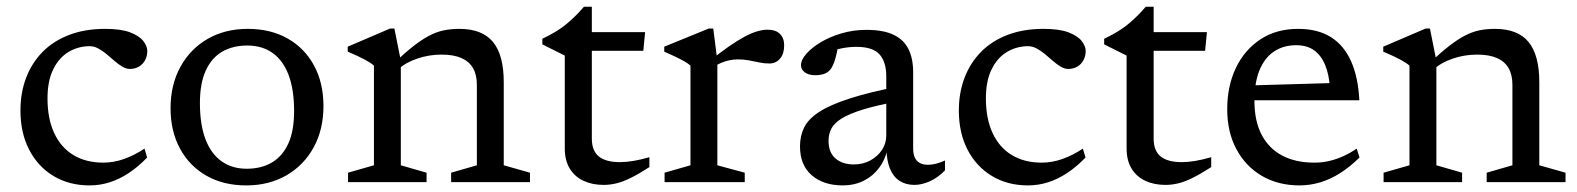

<svg xmlns="http://www.w3.org/2000/svg" viewBox="-20 -552 4780 582"><path d="M298.5 -464.5Q347 -464.5 374.8 -453.8Q402.5 -443 414.5 -427.5Q426.5 -412 426.5 -397.5Q426.5 -382 419.8 -369.5Q413 -357 401 -350Q389 -343 373.5 -343Q362.5 -343 350.8 -350Q339 -357 327.2 -367.2Q315.5 -377.5 303.2 -387.8Q291 -398 278 -405Q265 -412 252 -412Q217.5 -412 188.2 -394.8Q159 -377.5 141.5 -342.2Q124 -307 124 -253.5Q124 -192.5 144.2 -148.8Q164.5 -105 202.5 -82Q240.5 -59 293.5 -59Q324.5 -59 355.8 -70Q387 -81 418 -101.5L426 -74.5Q399 -46.5 370.8 -27.8Q342.5 -9 312.8 0.5Q283 10 251.5 10Q189.5 10 142.2 -18.5Q95 -47 68.5 -98Q42 -149 42 -217Q42 -271 59.2 -316.2Q76.5 -361.5 109.2 -394.8Q142 -428 189.8 -446.2Q237.5 -464.5 298.5 -464.5Z M728 -40.5Q771.5 -40.5 803.8 -59.2Q836 -78 853.8 -116.5Q871.5 -155 871.5 -215.5Q871.5 -280.5 854.8 -324.8Q838 -369 806.2 -391.5Q774.5 -414 729.5 -414Q686 -414 653.8 -395.5Q621.5 -377 603.8 -338.2Q586 -299.5 586 -239.5Q586 -174.5 602.8 -130.2Q619.5 -86 651.5 -63.2Q683.5 -40.5 728 -40.5ZM726.5 10Q657 10 605.5 -19.5Q554 -49 525.5 -101.8Q497 -154.5 497 -224Q497 -295 526.8 -349.2Q556.5 -403.5 609.2 -434Q662 -464.5 731 -464.5Q800.5 -464.5 852 -435.2Q903.5 -406 932 -353.2Q960.5 -300.5 960.5 -230.5Q960.5 -159.5 930.8 -105.2Q901 -51 848.2 -20.5Q795.5 10 726.5 10Z M1195 -368V-51L1273 -28.5V0H1035V-28.5L1113.5 -51V-353Q1105.5 -360.5 1086.8 -370.8Q1068 -381 1034 -395.5V-410.5L1162.5 -465.5H1175.5ZM1347.5 -28.5 1425.5 -51V-295Q1425.5 -325 1414 -345.2Q1402.5 -365.5 1378.8 -376Q1355 -386.5 1318.5 -386.5Q1280.5 -386.5 1245.2 -374.5Q1210 -362.5 1191 -345L1175.5 -362Q1208.5 -393 1234.2 -413Q1260 -433 1281.8 -444.2Q1303.5 -455.5 1325.2 -460Q1347 -464.5 1372.5 -464.5Q1441.5 -464.5 1474.2 -425Q1507 -385.5 1507 -302.5V-51L1586.5 -28.5V0H1347.5Z M1774 -132Q1774 -94.5 1795.5 -77.5Q1817 -60.5 1859 -60.5Q1878 -60.5 1900.2 -64.2Q1922.5 -68 1948.5 -75.5V-45.5Q1916 -24.5 1891.5 -12.5Q1867 -0.5 1847.5 4Q1828 8.5 1810 8.5Q1775.5 8.5 1749 -3.8Q1722.5 -16 1707.2 -40.8Q1692 -65.5 1692 -102V-383.5L1624 -417.5V-434.5Q1641.5 -443 1656 -451.2Q1670.5 -459.5 1682.8 -468.2Q1695 -477 1706 -486.8Q1717 -496.5 1728 -507.5Q1739 -518.5 1750 -531.5H1774V-439ZM1742 -398 1743 -454.5H1935.5L1930 -398Z M2306.5 -462Q2331.5 -462 2344.2 -449.2Q2357 -436.5 2357 -414.5Q2357 -389 2344.5 -374.2Q2332 -359.5 2312 -359.5Q2296.5 -359.5 2281.2 -362.8Q2266 -366 2250.2 -369Q2234.5 -372 2217 -372Q2205.5 -372 2192.2 -369.5Q2179 -367 2166 -361.5Q2153 -356 2141 -347.5L2128.5 -365Q2162.5 -392.5 2189.2 -411Q2216 -429.5 2237 -440.8Q2258 -452 2275.2 -457Q2292.5 -462 2306.5 -462ZM2154.5 -368V-51L2237.5 -28.5V0H1994.5V-28.5L2073 -51V-353Q2066.5 -359 2054.8 -365.8Q2043 -372.5 2027.5 -380Q2012 -387.5 1993.5 -395.5V-410.5L2128.5 -465.5H2142Z M2708.5 -291 2706 -245.5Q2638 -233 2596 -220Q2554 -207 2531.2 -192.8Q2508.5 -178.5 2500 -162Q2491.5 -145.5 2491.5 -125Q2491.5 -90 2512.5 -71.8Q2533.5 -53.5 2568.5 -53.5Q2595.5 -53.5 2617.8 -65.5Q2640 -77.5 2653.2 -97.2Q2666.5 -117 2666.5 -141V-321Q2666.5 -364 2646.2 -387Q2626 -410 2576 -410Q2555.5 -410 2534 -406Q2512.5 -402 2492.5 -394L2522.5 -421.5Q2519.5 -405 2516.2 -390.5Q2513 -376 2509 -364.5Q2505 -353 2499.5 -344.5Q2491 -332.5 2478.5 -328.2Q2466 -324 2451.5 -324Q2431 -324 2419.5 -332.8Q2408 -341.5 2408 -354Q2408 -370.5 2424.2 -389Q2440.5 -407.5 2468 -424Q2495.5 -440.5 2531.2 -451Q2567 -461.5 2606 -461.5Q2657.5 -461.5 2688.8 -446.5Q2720 -431.5 2734 -402.8Q2748 -374 2748 -333.5V-102Q2748 -85 2753.2 -74Q2758.5 -63 2768.5 -57.8Q2778.5 -52.5 2793.5 -52.5Q2805 -52.5 2818.2 -56Q2831.5 -59.5 2844.5 -65.5V-35.5Q2822.5 -13 2798 -2.2Q2773.5 8.5 2752 8.5Q2725.5 8.5 2706.8 -3.8Q2688 -16 2678 -40Q2668 -64 2667 -99L2670.5 -102.5Q2664 -69 2645 -43.5Q2626 -18 2597.8 -4Q2569.5 10 2535 10Q2476 10 2440.5 -20.8Q2405 -51.5 2405 -108.5Q2405 -140 2417.5 -165.5Q2430 -191 2462.8 -212.5Q2495.5 -234 2555 -253.2Q2614.5 -272.5 2708.5 -291Z M3143 -464.5Q3191.5 -464.5 3219.2 -453.8Q3247 -443 3259 -427.5Q3271 -412 3271 -397.5Q3271 -382 3264.2 -369.5Q3257.5 -357 3245.5 -350Q3233.5 -343 3218 -343Q3207 -343 3195.2 -350Q3183.5 -357 3171.8 -367.2Q3160 -377.5 3147.8 -387.8Q3135.5 -398 3122.5 -405Q3109.5 -412 3096.5 -412Q3062 -412 3032.8 -394.8Q3003.5 -377.5 2986 -342.2Q2968.5 -307 2968.5 -253.5Q2968.5 -192.5 2988.8 -148.8Q3009 -105 3047 -82Q3085 -59 3138 -59Q3169 -59 3200.2 -70Q3231.5 -81 3262.5 -101.5L3270.5 -74.5Q3243.5 -46.5 3215.2 -27.8Q3187 -9 3157.2 0.5Q3127.5 10 3096 10Q3034 10 2986.8 -18.5Q2939.5 -47 2913 -98Q2886.5 -149 2886.5 -217Q2886.5 -271 2903.8 -316.2Q2921 -361.5 2953.8 -394.8Q2986.5 -428 3034.2 -446.2Q3082 -464.5 3143 -464.5Z M3477 -132Q3477 -94.5 3498.5 -77.5Q3520 -60.5 3562 -60.5Q3581 -60.5 3603.2 -64.2Q3625.5 -68 3651.5 -75.5V-45.5Q3619 -24.5 3594.5 -12.5Q3570 -0.5 3550.5 4Q3531 8.5 3513 8.5Q3478.5 8.5 3452 -3.8Q3425.5 -16 3410.2 -40.8Q3395 -65.5 3395 -102V-383.5L3327 -417.5V-434.5Q3344.5 -443 3359 -451.2Q3373.5 -459.5 3385.8 -468.2Q3398 -477 3409 -486.8Q3420 -496.5 3431 -507.5Q3442 -518.5 3453 -531.5H3477V-439ZM3445 -398 3446 -454.5H3638.5L3633 -398Z M3915 -464.5Q3974.5 -464.5 4014.2 -439.5Q4054 -414.5 4075.5 -366.2Q4097 -318 4100.5 -248H3768V-293L4044 -301L4011.5 -283.5Q4009 -326 3996.8 -355.2Q3984.5 -384.5 3963 -399.8Q3941.5 -415 3909 -415Q3870.5 -415 3842 -396Q3813.5 -377 3798 -339.5Q3782.5 -302 3782.5 -246Q3782.5 -185.5 3804.2 -143.8Q3826 -102 3866.5 -80.5Q3907 -59 3964.5 -59Q3988 -59 4010 -64.2Q4032 -69.5 4052.8 -79Q4073.5 -88.5 4092.5 -101.5L4101 -74.5Q4073 -47 4043.5 -28Q4014 -9 3982.8 0.5Q3951.5 10 3919 10Q3854.5 10 3805.2 -18.8Q3756 -47.5 3728 -99.5Q3700 -151.5 3700 -221Q3700 -291 3726.2 -346Q3752.5 -401 3800.8 -432.8Q3849 -464.5 3915 -464.5Z M4334 -368V-51L4412 -28.5V0H4174V-28.5L4252.5 -51V-353Q4244.5 -360.5 4225.8 -370.8Q4207 -381 4173 -395.5V-410.5L4301.5 -465.5H4314.5ZM4486.5 -28.5 4564.5 -51V-295Q4564.5 -325 4553 -345.2Q4541.5 -365.5 4517.8 -376Q4494 -386.5 4457.5 -386.5Q4419.5 -386.5 4384.2 -374.5Q4349 -362.5 4330 -345L4314.5 -362Q4347.5 -393 4373.2 -413Q4399 -433 4420.8 -444.2Q4442.5 -455.5 4464.2 -460Q4486 -464.5 4511.5 -464.5Q4580.5 -464.5 4613.2 -425Q4646 -385.5 4646 -302.5V-51L4725.5 -28.5V0H4486.5Z"/></svg>

Font: Newsreader
Style: Regular
Weight: 400
Designer: Hugues Gentile
Foundry: Production Type
Version: Version 1.003